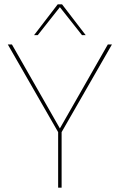

<svg xmlns="http://www.w3.org/2000/svg" viewBox="-20 -865 552 885"><path d="M375 -703H358L256 -832L154 -703H137L246 -845H266ZM496 -660 264 -256V0H248V-256L16 -660H35L256 -273L477 -660Z"/></svg>

Font: Elaine Sans Thin
Style: Regular
Weight: 250
Designer: Wei Huang
Foundry: Wei Huang
Version: Version 2.001;December 24, 2019;FontCreator 12.0.0.2547 64-b